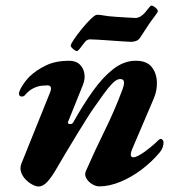

<svg xmlns="http://www.w3.org/2000/svg" viewBox="-20 -649 638 683"><path d="M116.3 14.4Q107.8 14.4 95.4 7.8Q82.9 1.3 71.5 -10.2Q60.1 -21.6 55 -37Q49.8 -52.3 56.9 -69L158.1 -320.2Q167.9 -345.3 148.6 -345.3Q141.9 -345.3 128.4 -344.1Q115 -342.8 99.1 -335.3Q83.2 -327.7 68.1 -310Q64.1 -305.2 56.3 -305.7Q48.5 -306.2 47.3 -314.8Q47.3 -322.5 53.7 -334.4Q60.1 -346.4 69.6 -358.8Q79.1 -371.1 85.5 -377.1Q109.6 -400.1 143.7 -416.4Q177.8 -432.7 224.9 -432.9Q249.8 -432.9 263.4 -420Q276.9 -407.1 280.1 -387.7Q283.4 -368.2 275.1 -347.2L222.2 -215.8Q219.2 -208.8 227.8 -207.8Q236.4 -206.8 240.3 -213.4Q275.5 -276 310.6 -325.3Q345.8 -374.7 383.5 -403.8Q421.3 -432.9 462.8 -432.9Q501.8 -432.9 519.4 -411Q536.9 -389.1 538.1 -357.6Q539.4 -326.2 526.2 -296.6L450.6 -119.6Q438 -89.4 454.8 -89.4Q461 -89.4 472 -95.1Q482.9 -100.8 495.2 -109.6Q507.4 -118.4 517.6 -126.9Q527.9 -135.3 532.7 -140.1Q537.8 -145.2 543.2 -150.2Q548.6 -155.1 552.1 -155.1Q555.1 -155.1 558.4 -151.4Q561.7 -147.6 561.7 -142.8Q561.7 -123.3 548.7 -107.5Q519.4 -72.4 482.5 -44.9Q445.7 -17.5 406.8 -1.7Q367.9 14 333.4 14Q320.3 14 306.8 5.4Q293.3 -3.1 286.8 -15.2Q280.2 -27.2 285.2 -39.8Q317.5 -113.4 352.7 -184.8Q388 -256.2 415.6 -330.6Q422.6 -349.5 420.9 -358.6Q419.2 -367.7 407.6 -367.9Q395 -368.1 379.6 -352.2Q364.2 -336.3 347.2 -312.3Q330.3 -288.2 311.5 -262Q302.8 -249.7 286.9 -224.3Q271 -198.9 251.8 -167.7Q232.5 -136.6 214.2 -105.4Q195.9 -74.2 181.7 -50.3Q166.2 -22.8 150.2 -4.2Q134.1 14.4 116.3 14.4ZM253.3 -467.4Q248.8 -467.4 240.2 -474.6Q231.6 -481.9 231.6 -486.5Q231.6 -492.1 243.2 -509.2Q254.9 -526.3 271.4 -546.7Q288 -567.1 303.3 -581.8Q318.6 -596.5 325.2 -596.5Q336.4 -596.5 349.7 -593.8Q363 -591.1 393.4 -589.1Q415.3 -588.1 433.2 -586.6Q451.1 -585.1 460.9 -585.1Q479.2 -585.1 495.9 -604.2Q506 -616 510.6 -622.5Q515.2 -629 519 -629Q524.6 -629 533 -622Q541.3 -615.1 541.3 -609.5Q541.3 -605.7 535.4 -598.1Q529.5 -590.4 520.9 -578.5Q509.7 -563.2 498.4 -545.5Q487 -527.8 477.9 -514.2Q471.9 -505.6 462.7 -502.9Q453.5 -500.2 447.2 -500.2Q438.8 -500.2 419.3 -501.6Q399.8 -503 376.4 -504.6Q352.9 -506.2 331.9 -507.6Q311 -509 300.3 -509Q289.2 -509 281.2 -498.7Q269.1 -482.7 263.1 -475Q257.2 -467.4 253.3 -467.4Z"/></svg>

Font: EB Garamond
Style: Italic
Weight: 400
Italic angle: -17.2°
Designer: Georg Duffner and Octavio Pardo
Foundry: Georg Duffner
Version: Version 1.001